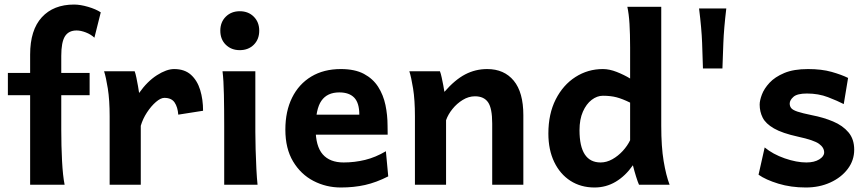

<svg xmlns="http://www.w3.org/2000/svg" viewBox="-20 -811 3807 843"><path d="M112.3 -571.3Q112.3 -679.2 163.6 -735.1Q214.8 -791 305.2 -791Q332.5 -791 366.7 -781Q400.9 -771 422.4 -756.8L394.5 -645.5Q378.9 -660.2 356.7 -668.7Q334.5 -677.2 316.4 -677.2Q281.2 -677.2 265.1 -651.4Q249 -625.5 249 -565.9Q249 -484.9 249 -403.8Q249 -322.8 249 -241.2Q249 -170.4 252.4 -104.5Q255.9 -38.6 263.7 0H112.3Q112.3 -143.1 112.3 -285.9Q112.3 -428.7 112.3 -571.3ZM14.6 -393.1V-490.7H373.5V-393.1Z M598.1 0H461.4V-300.3Q461.4 -372.1 453.4 -422.4Q445.3 -472.7 437 -498H571.3Q575.2 -487.8 578.9 -469.7Q582.5 -451.7 585.9 -433.1Q589.4 -414.6 590.8 -402.8Q626.5 -453.6 668.9 -480.7Q711.4 -507.8 744.6 -507.8Q790.5 -507.8 818.4 -482.7Q846.2 -457.5 858.9 -416Q871.6 -374.5 871.6 -324.7L762.7 -307.6Q760.3 -340.8 746.6 -361.1Q732.9 -381.3 701.7 -381.3Q685.5 -381.3 664.6 -363.3Q643.6 -345.2 625.2 -317.1Q606.9 -289.1 598.1 -258.8Z M957 -498H1101.1Q1101.1 -461.4 1101.1 -419.9Q1101.1 -378.4 1101.1 -339.6Q1101.1 -300.8 1101.1 -272Q1101.1 -243.2 1101.1 -231.9Q1101.1 -200.7 1102.3 -156Q1103.5 -111.3 1105.7 -68.8Q1107.9 -26.4 1110.8 0H964.4Q964.4 -35.2 964.4 -82.5Q964.4 -129.9 964.4 -177Q964.4 -224.1 964.4 -258.8Q964.4 -330.1 963.1 -394.8Q961.9 -459.5 957 -498ZM947.3 -676.3Q947.3 -713.9 971.4 -737.8Q995.6 -761.7 1032.7 -761.7Q1070.3 -761.7 1094.2 -737.8Q1118.2 -713.9 1118.2 -676.3Q1118.2 -638.2 1094.2 -614.5Q1070.3 -590.8 1032.7 -590.8Q995.6 -590.8 971.4 -614.5Q947.3 -638.2 947.3 -676.3Z M1682.1 -219.7H1307.1V-307.6H1557.6Q1557.6 -358.9 1535.4 -382.1Q1513.2 -405.3 1469.7 -405.3Q1417 -405.3 1391.4 -368.9Q1365.7 -332.5 1365.7 -246.6Q1365.7 -168.9 1397 -133.3Q1428.2 -97.7 1488.8 -97.7Q1536.6 -97.7 1582.8 -108.9Q1628.9 -120.1 1674.3 -147L1684.6 -36.6Q1631.8 -9.8 1582.8 1.2Q1533.7 12.2 1476.6 12.2Q1412.1 12.2 1356.4 -16.6Q1300.8 -45.4 1266.8 -102.1Q1232.9 -158.7 1232.9 -241.7Q1232.9 -322.8 1262.5 -382.3Q1292 -441.9 1346.7 -474.9Q1401.4 -507.8 1476.6 -507.8Q1538.1 -507.8 1577.9 -486.6Q1617.7 -465.3 1640.4 -429.7Q1663.1 -394 1672.4 -349.9Q1681.6 -305.7 1681.6 -259.8Q1681.6 -252.9 1681.9 -239.7Q1682.1 -226.6 1682.1 -219.7Z M2277.8 0H2141.1Q2141.1 0 2141.1 -21Q2141.1 -42 2141.1 -75.2Q2141.1 -108.4 2141.1 -145.5Q2141.1 -182.6 2141.1 -215.6Q2141.1 -248.5 2141.1 -268.6Q2141.1 -335.9 2122.8 -362.1Q2104.5 -388.2 2065.4 -388.2Q2037.6 -388.2 2011.7 -372.3Q1985.8 -356.4 1966.6 -332.5Q1947.3 -308.6 1938.5 -283.2V0H1801.8Q1801.8 0 1801.8 -21.7Q1801.8 -43.5 1801.8 -78.1Q1801.8 -112.8 1801.8 -153.6Q1801.8 -194.3 1801.8 -233.2Q1801.8 -272 1801.8 -300.3Q1801.8 -372.1 1793.7 -422.4Q1785.6 -472.7 1777.3 -498H1911.6Q1915.5 -488.3 1919.2 -471.2Q1922.9 -454.1 1926.3 -436.5Q1929.7 -418.9 1931.2 -407.7Q1977.5 -460.9 2022.5 -484.4Q2067.4 -507.8 2119.1 -507.8Q2193.4 -507.8 2235.6 -456.8Q2277.8 -405.8 2277.8 -305.2Q2277.8 -280.8 2277.8 -242.9Q2277.8 -205.1 2277.8 -163.1Q2277.8 -121.1 2277.8 -84Q2277.8 -46.9 2277.8 -23.4Q2277.8 0 2277.8 0Z M2883.3 -781.2V-258.8Q2883.3 -166.5 2893.8 -103.8Q2904.3 -41 2919.9 0H2785.6Q2780.3 -11.7 2772.7 -35.9Q2765.1 -60.1 2758.8 -85.4Q2726.1 -38.6 2683.6 -13.2Q2641.1 12.2 2590.3 12.2Q2530.3 12.2 2484.6 -17.1Q2439 -46.4 2413.3 -99.9Q2387.7 -153.3 2387.7 -224.6Q2387.7 -311 2419.9 -374.5Q2452.1 -438 2506.6 -472.9Q2561 -507.8 2627 -507.8Q2655.8 -507.8 2688 -495.1Q2720.2 -482.4 2746.6 -466.3V-603Q2746.6 -661.6 2743.9 -706.1Q2741.2 -750.5 2734.4 -781.2ZM2746.6 -195.3V-360.4Q2712.9 -377 2687 -383.8Q2661.1 -390.6 2627 -390.6Q2601.6 -390.6 2577.9 -372.6Q2554.2 -354.5 2539.3 -320.8Q2524.4 -287.1 2524.4 -239.3Q2524.4 -97.7 2617.2 -97.7Q2643.1 -97.7 2668.5 -111.8Q2693.8 -126 2714.4 -148.4Q2734.9 -170.9 2746.6 -195.3Z M3151.9 -510.3H3066.4Q3064.9 -562 3062.7 -623Q3060.5 -684.1 3049.3 -773.9H3168.9Q3158.2 -684.1 3156 -623Q3153.8 -562 3151.9 -510.3Z M3703.6 -468.8 3684.6 -354Q3657.2 -368.2 3615.5 -384.3Q3573.7 -400.4 3522.9 -400.4Q3480 -400.4 3463.6 -385.7Q3447.3 -371.1 3447.3 -356.4Q3447.3 -344.7 3453.9 -336.4Q3460.4 -328.1 3481.2 -321Q3502 -314 3544.9 -305.2Q3595.7 -295.4 3637.9 -277.6Q3680.2 -259.8 3705.3 -230Q3730.5 -200.2 3730.5 -153.8Q3730.5 -106.9 3702.1 -69.3Q3673.8 -31.7 3625.7 -9.8Q3577.6 12.2 3518.1 12.2Q3452.6 12.2 3397.5 -4.6Q3342.3 -21.5 3310.5 -43.9L3337.4 -163.6Q3373.5 -133.8 3425.5 -115.7Q3477.5 -97.7 3520.5 -97.7Q3555.2 -97.7 3576.9 -111.1Q3598.6 -124.5 3598.6 -141.6Q3598.6 -163.1 3576.2 -179.4Q3553.7 -195.8 3483.9 -210.9Q3414.6 -226.1 3378.2 -247.1Q3341.8 -268.1 3328.6 -294.4Q3315.4 -320.8 3315.4 -351.6Q3315.4 -369.6 3325.2 -395.8Q3335 -421.9 3358.6 -447.5Q3382.3 -473.1 3423.6 -490.5Q3464.8 -507.8 3527.8 -507.8Q3587.4 -507.8 3631.3 -495.4Q3675.3 -482.9 3703.6 -468.8Z"/></svg>

Font: Andika
Style: Bold
Weight: 700
Designer: Victor Gaultney, Annie Olsen, Julie Remington, Don Collingsworth, Eric Hays, Becca Hirsbrunner
Foundry: SIL International
Version: Version 6.101